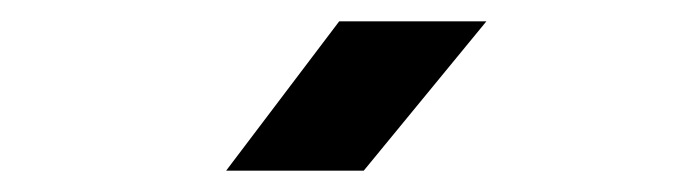

<svg xmlns="http://www.w3.org/2000/svg" viewBox="-20 -805 640 180"><path d="M192 -645 298 -785H436L321 -645Z"/></svg>

Font: JetBrains Mono NL
Style: Bold
Weight: 700
Monospace: yes
Designer: Philipp Nurullin, Konstantin Bulenkov
Foundry: JetBrains
Version: Version 2.305; ttfautohint (v1.8.4.7-5d5b)